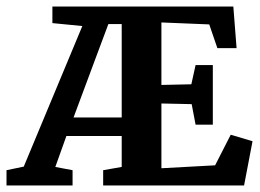

<svg xmlns="http://www.w3.org/2000/svg" viewBox="-80 -570 798 590"><path d="M237 0V-47L294 -57V-152H124L90 -57L143 -47V0H-60V-47L-7 -58L173 -490L81 -499V-550H637L647 -422H588L563 -495L416 -501V-309L508 -311L521 -370H574V-187H521L509 -250L416 -252V-53L581 -62L629 -156L696 -136L670 0ZM216 -397 146 -209H294V-496H253Z"/></svg>

Font: Aikya
Style: Bold
Weight: 700
Designer: Neelakash Kshetrimayum (Latin subset based on Merriweather by Eben Sorkin)
Foundry: Brand New Type
Version: Version 1.00 b005